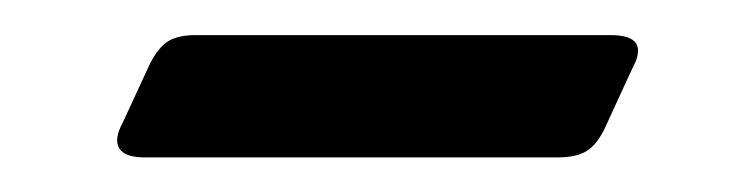

<svg xmlns="http://www.w3.org/2000/svg" viewBox="-20 -316 430 111"><path d="M333.1 -295.7Q356.3 -295.7 345.4 -276.1L329.2 -240.9Q324.5 -231.7 318.5 -228.3Q312.5 -225 302.6 -225H63.5Q52.1 -225 48.9 -230.3Q45.8 -235.6 50.9 -245L66.9 -279.6Q71.9 -289.1 77.6 -292.4Q83.3 -295.7 93 -295.7Z"/></svg>

Font: Fraunces Wonky
Style: Italic
Weight: 900
Italic angle: -16°
Version: Version 1.000;[b76b70a41]